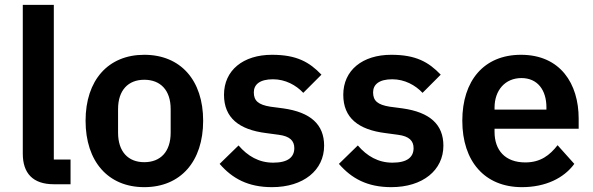

<svg xmlns="http://www.w3.org/2000/svg" viewBox="-20 -760 2446 792"><path d="M271 0V-102H202V-740H74V-126C74 -46 115 0 202 0Z M575 12C725 12 818 -94 818 -262C818 -429 725 -534 575 -534C426 -534 333 -429 333 -262C333 -94 426 12 575 12ZM575 -91C509 -91 467 -134 467 -213V-310C467 -388 509 -431 575 -431C642 -431 684 -388 684 -310V-213C684 -134 642 -91 575 -91Z M1102 12C1232 12 1317 -58 1317 -159C1317 -246 1262 -297 1148 -313L1095 -320C1046 -328 1027 -344 1027 -379C1027 -411 1051 -433 1106 -433C1157 -433 1201 -409 1231 -377L1306 -452C1256 -504 1204 -534 1102 -534C983 -534 904 -470 904 -369C904 -274 966 -225 1078 -211L1130 -204C1176 -198 1194 -179 1194 -149C1194 -112 1168 -89 1107 -89C1048 -89 1002 -116 964 -160L886 -84C938 -24 1003 12 1102 12Z M1594 12C1724 12 1809 -58 1809 -159C1809 -246 1754 -297 1640 -313L1587 -320C1538 -328 1519 -344 1519 -379C1519 -411 1543 -433 1598 -433C1649 -433 1693 -409 1723 -377L1798 -452C1748 -504 1696 -534 1594 -534C1475 -534 1396 -470 1396 -369C1396 -274 1458 -225 1570 -211L1622 -204C1668 -198 1686 -179 1686 -149C1686 -112 1660 -89 1599 -89C1540 -89 1494 -116 1456 -160L1378 -84C1430 -24 1495 12 1594 12Z M2133 12C2230 12 2306 -25 2349 -84L2280 -161C2248 -120 2210 -90 2147 -90C2063 -90 2020 -141 2020 -216V-229H2367V-271C2367 -414 2292 -534 2129 -534C1976 -534 1887 -427 1887 -262C1887 -95 1979 12 2133 12ZM2131 -438C2197 -438 2234 -389 2234 -317V-308H2020V-316C2020 -388 2064 -438 2131 -438Z"/></svg>

Font: IBM Plex Thai Looped SemiBold
Style: Regular
Weight: 600
Designer: Mike Abbink, Paul van der Laan, Pieter van Rosmalen, Ben Mitchell, Mark Frömberg
Foundry: Bold Monday
Version: Version 1.0